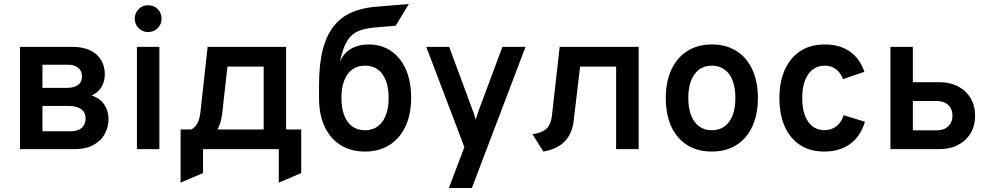

<svg xmlns="http://www.w3.org/2000/svg" viewBox="-20 -745 4940 959"><path d="M80 0V-511H340Q395.5 -511 431.8 -492.8Q468 -474.5 485.8 -443.8Q503.5 -413 503.5 -374.5Q503.5 -337 486.5 -309.5Q469.5 -282 438 -268Q481 -253.5 501.5 -221.8Q522 -190 522 -151Q522 -110 503.2 -75.8Q484.5 -41.5 446.5 -20.8Q408.5 0 350 0ZM192 -89.5H333Q357.5 -89.5 374 -97.2Q390.5 -105 399 -119.2Q407.5 -133.5 407.5 -153.5Q407.5 -173 397.8 -187Q388 -201 368.5 -208.5Q349 -216 320 -216H192ZM192 -306H312.5Q350 -306 369.8 -320.8Q389.5 -335.5 389.5 -362Q389.5 -380 381.5 -393.5Q373.5 -407 358 -414.2Q342.5 -421.5 321 -421.5H192Z M664 0V-511H776V0ZM719.5 -585Q692 -585 672.5 -604.5Q653 -624 653 -651.5Q653 -679.5 672.2 -699.2Q691.5 -719 719.5 -719Q748.5 -719 767.8 -699.5Q787 -680 787 -651.5Q787 -623.5 767.5 -604.2Q748 -585 719.5 -585Z M882 167V-98.5H935.5Q955 -108.5 966.2 -129.8Q977.5 -151 981 -184L1017 -511H1409V-98.5H1484.5V119.5L1372.5 167V0H994V119.5ZM1066.5 -98.5H1297V-412.5H1116L1089 -171Q1086 -149 1080 -130.8Q1074 -112.5 1066.5 -98.5Z M1803.5 12Q1733 12 1681.5 -20Q1630 -52 1601.8 -111.8Q1573.5 -171.5 1573.5 -255V-320Q1573.5 -426.5 1592.8 -499Q1612 -571.5 1648.5 -616.2Q1685 -661 1736.8 -683.2Q1788.5 -705.5 1853.5 -711L2022 -725L1956.5 -616.5L1844.5 -607Q1799 -602.5 1768.2 -589Q1737.5 -575.5 1717.8 -546.2Q1698 -517 1685 -466.5Q1683 -457.5 1681 -450.5Q1679 -443.5 1676.5 -436Q1680.5 -443.5 1684.5 -450.8Q1688.5 -458 1693 -464.5Q1714 -494 1747.2 -508.5Q1780.5 -523 1821.5 -523Q1884.5 -523 1932.2 -491Q1980 -459 2006.8 -399.2Q2033.5 -339.5 2033.5 -256Q2033.5 -173 2005 -113Q1976.5 -53 1924.8 -20.5Q1873 12 1803.5 12ZM1803.5 -94.5Q1858.5 -94.5 1889.8 -137.2Q1921 -180 1921 -256Q1921 -332 1890.2 -374.5Q1859.5 -417 1803.5 -417Q1747.5 -417 1716.5 -374.8Q1685.5 -332.5 1685.5 -255Q1685.5 -179 1716.5 -136.8Q1747.5 -94.5 1803.5 -94.5Z M2222 194 2299.5 -10 2109 -511H2223.5L2340 -196Q2345 -184 2349 -172Q2353 -160 2356 -147Q2360 -160 2364 -172Q2368 -184 2372 -196L2489.5 -511H2605L2337 194Z M2694 12 2639.5 -74.5Q2688 -81.5 2710.2 -103Q2732.5 -124.5 2737 -169.5L2775.5 -511H3170V0H3057.5V-412.5H2877.5L2845.5 -142Q2838 -76.5 2799.8 -38Q2761.5 0.5 2694 12Z M3535.5 12Q3428.5 12 3367 -59.5Q3305.5 -131 3305.5 -255Q3305.5 -337.5 3333.5 -397.5Q3361.5 -457.5 3413.2 -490.2Q3465 -523 3535.5 -523Q3606.5 -523 3658 -490.5Q3709.5 -458 3737.5 -398Q3765.5 -338 3765.5 -255.5Q3765.5 -173 3737.5 -113Q3709.5 -53 3658 -20.5Q3606.5 12 3535.5 12ZM3535.5 -94.5Q3591 -94.5 3622 -137Q3653 -179.5 3653 -255.5Q3653 -332 3621.8 -374.5Q3590.5 -417 3535.5 -417Q3480.5 -417 3449.2 -374.2Q3418 -331.5 3418 -255Q3418 -179.5 3449.2 -137Q3480.5 -94.5 3535.5 -94.5Z M4096.5 12Q4027 12 3977 -20.2Q3927 -52.5 3900 -112.5Q3873 -172.5 3873 -255Q3873 -337.5 3900.5 -397.8Q3928 -458 3978.5 -490.5Q4029 -523 4099 -523Q4173.5 -523 4224 -488.2Q4274.5 -453.5 4297.5 -386.5L4191 -349.5Q4178.5 -382 4155.2 -399.5Q4132 -417 4100 -417Q4047 -417 4017 -374Q3987 -331 3987 -255Q3987 -180 4016.5 -137.5Q4046 -95 4097.5 -95Q4132.5 -95 4157.5 -114.2Q4182.5 -133.5 4194 -169.5L4300 -137Q4278.5 -64 4226.2 -26Q4174 12 4096.5 12Z M4427.5 0V-511H4539.5V-334.5H4672Q4725 -334.5 4765.2 -313.5Q4805.5 -292.5 4828 -254.5Q4850.5 -216.5 4850.5 -166.5Q4850.5 -117 4828 -79.5Q4805.5 -42 4765.2 -21Q4725 0 4672 0ZM4539.5 -94H4659Q4695 -94 4716.2 -114.2Q4737.5 -134.5 4737.5 -167Q4737.5 -200.5 4716.2 -220.5Q4695 -240.5 4659 -240.5H4539.5Z"/></svg>

Font: Overpass SemiBold
Style: Regular
Weight: 600
Designer: Delve Withrington, Dave Bailey, Thomas Jockin
Foundry: Delve Fonts LLC
Version: Version 4.000